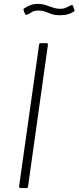

<svg xmlns="http://www.w3.org/2000/svg" viewBox="-20 -963 402 983"><path d="M217 -742Q228 -742 225 -731L124 -11Q123 -4 121.5 -2Q120 0 112 0H89Q82 0 79.5 -2.5Q77 -5 78 -11L180 -733Q181 -739 182.5 -740.5Q184 -742 189 -742ZM357 -903Q346 -896 329.5 -890.5Q313 -885 287 -885Q261 -885 244 -891Q227 -897 212 -903Q197 -909 177 -909Q154 -909 141.5 -900Q129 -891 118 -888Q112 -887 110.5 -888Q109 -889 107 -894L101 -910Q100 -914 100 -916Q100 -918 102 -919Q119 -930 135 -936.5Q151 -943 173 -943Q196 -943 214 -937Q232 -931 250 -924.5Q268 -918 289 -918Q301 -918 309 -920.5Q317 -923 324.5 -927Q332 -931 341 -935Q348 -938 351 -936.5Q354 -935 355 -930L361 -912Q362 -909 361.5 -907Q361 -905 357 -903Z"/></svg>

Font: Libre Franklin Thin
Style: Italic
Weight: 100
Italic angle: -8°
Designer: Pablo Impallari, Rodrigo Fuenzalida, Nhung Nguyen
Foundry: Impallari Type
Version: Version 3.000